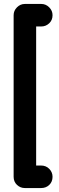

<svg xmlns="http://www.w3.org/2000/svg" viewBox="-20 -847 301 972"><path d="M188 -9Q213 -9 229.5 8Q246 25 246 48Q246 73 229.5 89Q213 105 188 105H106Q83 105 66 89Q49 73 49 48V-770Q49 -793 66 -810Q83 -827 106 -827H189Q212 -827 229 -810Q246 -793 246 -770Q246 -745 229 -729Q212 -713 189 -713H163V-9Z"/></svg>

Font: VDS
Style: Bold
Weight: 700
Designer: artmaker
Foundry: artmaker
Version: Version 1.000 2009 initial release